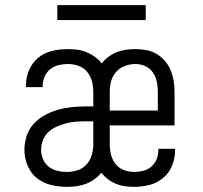

<svg xmlns="http://www.w3.org/2000/svg" viewBox="-20 -719 790 747"><path d="M240 8Q209 8 178 0.5Q147 -7 123 -26.5Q99 -46 87 -75.5Q75 -105 75 -136Q75 -163 83.5 -189.5Q92 -216 110.5 -236.5Q129 -257 153.5 -270.5Q178 -284 204 -291.5Q230 -299 257.5 -302Q285 -305 312 -305H343V-363Q343 -383 337.5 -403.5Q332 -424 318.5 -440Q305 -456 285 -463Q265 -470 244 -470Q226 -470 207.5 -465.5Q189 -461 175 -449.5Q161 -438 153.5 -420.5Q146 -403 146 -385Q146 -384 146 -382.5Q146 -381 146 -380H81Q81 -382 81 -384Q81 -386 81 -388Q81 -418 93.5 -447Q106 -476 129.5 -495Q153 -514 183.5 -521Q214 -528 244 -528Q263 -528 281.5 -525.5Q300 -523 317 -516Q334 -509 349 -498Q364 -487 376 -472Q387 -487 402 -498Q417 -509 434.5 -516Q452 -523 470.5 -525.5Q489 -528 507 -528Q528 -528 549.5 -524Q571 -520 589.5 -509Q608 -498 622 -481.5Q636 -465 644 -445.5Q652 -426 655.5 -405Q659 -384 659 -363V-231H407V-158Q407 -137 412 -117Q417 -97 429.5 -81Q442 -65 462 -57.5Q482 -50 502 -50Q520 -50 537.5 -54.5Q555 -59 569 -71Q583 -83 589.5 -100Q596 -117 596 -135Q596 -136 596 -137.5Q596 -139 596 -140H661Q661 -138 661 -136Q661 -134 661 -132Q661 -102 649 -73.5Q637 -45 614 -26Q591 -7 561.5 0.5Q532 8 502 8Q484 8 466 5.5Q448 3 431 -4Q414 -11 399.5 -22Q385 -33 374 -47Q362 -32 346.5 -21Q331 -10 313.5 -3.5Q296 3 277.5 5.5Q259 8 240 8ZM594 -289V-363Q594 -382 590 -401.5Q586 -421 574.5 -437.5Q563 -454 544.5 -462Q526 -470 507 -470Q486 -470 466 -462.5Q446 -455 432 -439.5Q418 -424 412.5 -403.5Q407 -383 407 -363V-289ZM240 -50Q261 -50 281.5 -56.5Q302 -63 316.5 -79Q331 -95 337 -115.5Q343 -136 343 -158V-247H312Q293 -247 274 -245.5Q255 -244 236.5 -239Q218 -234 200 -226Q182 -218 168 -205Q154 -192 147 -173.5Q140 -155 140 -136Q140 -117 147.5 -99.5Q155 -82 169.5 -70.5Q184 -59 202.5 -54.5Q221 -50 240 -50ZM203 -641V-699H547V-641Z"/></svg>

Font: Iosevka Aile Custom Light
Style: Regular
Weight: 300
Designer: Belleve Invis
Foundry: Belleve Invis
Version: Version 17.0.2; ttfautohint (v1.8.3)